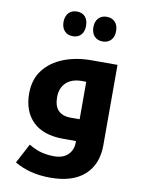

<svg xmlns="http://www.w3.org/2000/svg" viewBox="-107 -847 868 1165"><g transform="rotate(10 327.0 -264.5)"><path d="M286 246Q220 246 165.5 232Q111 218 65 191L129 70Q172 96 209.5 105Q247 114 285 114Q341 114 371 84.5Q401 55 401 10V0H323Q199 0 135 -63Q71 -126 71 -235Q71 -322 116 -380.5Q161 -439 237.5 -469Q314 -499 409 -499H569V-4Q569 114 496 180Q423 246 286 246ZM400 -134V-365H372Q312 -365 277 -332.5Q242 -300 242 -242Q242 -134 346 -134ZM271 -623Q238 -623 219.5 -644Q201 -665 201 -699Q201 -733 219.5 -754Q238 -775 271 -775Q304 -775 322 -754.5Q340 -734 340 -699Q340 -663 321.5 -643Q303 -623 271 -623ZM455 -623Q423 -623 404 -643.5Q385 -664 385 -699Q385 -734 404 -754.5Q423 -775 455 -775Q487 -775 506 -755Q525 -735 525 -699Q525 -663 505.5 -643Q486 -623 455 -623Z"/></g></svg>

Font: Noto Kufi Arabic ExtraBold
Style: Regular
Weight: 800
Designer: Monotype Design Team, David Williams, Khaled Hosny
Foundry: Google LLC
Version: Version 2.109; ttfautohint (v1.8.4.7-5d5b)